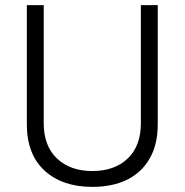

<svg xmlns="http://www.w3.org/2000/svg" viewBox="-20 -720 723 751"><path d="M341 11Q224 11 154.5 -52.5Q85 -116 85 -234V-700H151V-238Q151 -149 203 -100Q255 -51 341 -51Q428 -51 479.5 -100Q531 -149 531 -238V-700H597V-234Q597 -155 565.5 -100Q534 -45 477 -17Q420 11 341 11Z"/></svg>

Font: SUSE Light
Style: Regular
Weight: 300
Designer: Rene Bieder
Foundry: SUSE
Version: Version 1.000